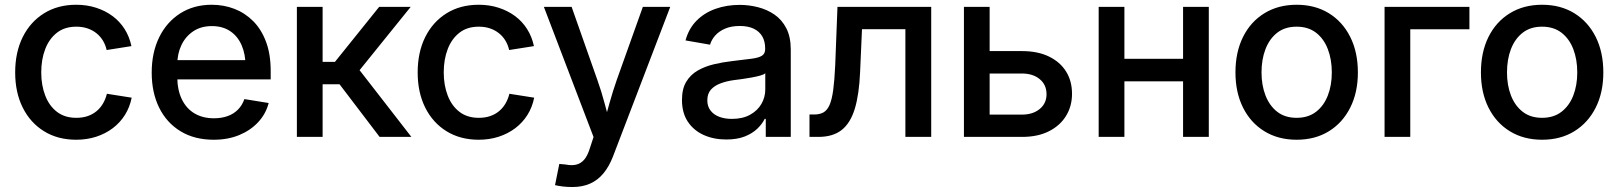

<svg xmlns="http://www.w3.org/2000/svg" viewBox="-20 -564 6668 791"><path d="M293.9 11.7Q218.3 11.7 161.6 -23.2Q105 -58.1 73.7 -120.6Q42.5 -183.1 42.5 -265.6Q42.5 -348.6 73.7 -411.4Q105 -474.1 161.6 -509.3Q218.3 -544.4 293.9 -544.4Q337.9 -544.4 375.7 -532.2Q413.6 -520 443.4 -498Q473.1 -476.1 493.2 -444.6Q513.2 -413.1 521.5 -374L419.4 -357.9Q414.6 -379.4 403.8 -397Q393.1 -414.6 377.2 -427.2Q361.3 -439.9 340.6 -447Q319.8 -454.1 294.4 -454.1Q246.6 -454.1 214.6 -429.2Q182.6 -404.3 166.3 -361.8Q149.9 -319.3 149.9 -265.6Q149.9 -212.9 166.3 -170.4Q182.6 -127.9 214.6 -103.3Q246.6 -78.6 294.4 -78.6Q320.3 -78.6 341.1 -85.7Q361.8 -92.8 377.7 -106Q393.6 -119.1 404.3 -137.5Q415 -155.8 420.4 -177.7L522.5 -161.6Q514.6 -122.1 494.6 -90.3Q474.6 -58.6 444.6 -35.9Q414.6 -13.2 376.2 -0.7Q337.9 11.7 293.9 11.7Z M860.4 11.7Q781.2 11.7 723.9 -23.2Q666.5 -58.1 635.7 -120.4Q605 -182.6 605 -265.1Q605 -347.2 635.7 -410.2Q666.5 -473.1 722.4 -508.8Q778.3 -544.4 852.1 -544.4Q901.9 -544.4 945.6 -527.6Q989.3 -510.7 1022.9 -477.1Q1056.6 -443.4 1075.9 -392.1Q1095.2 -340.8 1095.2 -271.5V-236.8H660.2V-316.4H1040L991.7 -290.5Q991.7 -340.3 975.6 -377.4Q959.5 -414.6 928.5 -435.5Q897.5 -456.5 853 -456.5Q808.1 -456.5 776.4 -435.3Q744.6 -414.1 727.5 -378.4Q710.4 -342.8 710.4 -298.3V-247.6Q710.4 -193.8 729 -155.3Q747.6 -116.7 781.5 -96.7Q815.4 -76.7 861.3 -76.7Q892.6 -76.7 917.7 -85.7Q942.9 -94.7 960.4 -112.5Q978 -130.4 986.8 -155.8L1086.9 -139.6Q1075.2 -94.7 1043.7 -60.8Q1012.2 -26.9 965.6 -7.6Q918.9 11.7 860.4 11.7Z M1203.1 0V-535.6H1309.1V-309.1H1359.9L1542 -535.6H1671.9L1461.4 -274.9L1674.8 0H1543.9L1378.9 -216.8H1309.1V0Z M1952.1 11.7Q1876.5 11.7 1819.8 -23.2Q1763.2 -58.1 1731.9 -120.6Q1700.7 -183.1 1700.7 -265.6Q1700.7 -348.6 1731.9 -411.4Q1763.2 -474.1 1819.8 -509.3Q1876.5 -544.4 1952.1 -544.4Q1996.1 -544.4 2033.9 -532.2Q2071.8 -520 2101.6 -498Q2131.3 -476.1 2151.4 -444.6Q2171.4 -413.1 2179.7 -374L2077.6 -357.9Q2072.8 -379.4 2062 -397Q2051.3 -414.6 2035.4 -427.2Q2019.5 -439.9 1998.8 -447Q1978 -454.1 1952.6 -454.1Q1904.8 -454.1 1872.8 -429.2Q1840.8 -404.3 1824.5 -361.8Q1808.1 -319.3 1808.1 -265.6Q1808.1 -212.9 1824.5 -170.4Q1840.8 -127.9 1872.8 -103.3Q1904.8 -78.6 1952.6 -78.6Q1978.5 -78.6 1999.3 -85.7Q2020 -92.8 2035.9 -106Q2051.8 -119.1 2062.5 -137.5Q2073.2 -155.8 2078.6 -177.7L2180.7 -161.6Q2172.9 -122.1 2152.8 -90.3Q2132.8 -58.6 2102.8 -35.9Q2072.8 -13.2 2034.4 -0.7Q1996.1 11.7 1952.1 11.7Z M2266.6 198.7 2284.2 111.3 2310.5 113.8Q2335 118.7 2353.8 114.3Q2372.6 109.9 2386.5 94Q2400.4 78.1 2409.7 47.9L2425.3 0.5L2220.7 -535.6H2335L2440.9 -234.9Q2458 -187 2470.5 -139.6Q2482.9 -92.3 2496.1 -44.9H2464.8Q2478 -92.3 2491.2 -139.9Q2504.4 -187.5 2521 -234.9L2628.4 -535.6H2741.2L2505.4 80.6Q2489.3 122.1 2466.1 150.1Q2442.9 178.2 2411.1 192.4Q2379.4 206.5 2338.4 206.5Q2315.9 206.5 2297.1 204.1Q2278.3 201.7 2266.6 198.7Z M2972.2 10.7Q2920.4 10.7 2879.2 -7.8Q2837.9 -26.4 2813.7 -62.7Q2789.6 -99.1 2789.6 -151.9Q2789.6 -197.8 2807.1 -227.1Q2824.7 -256.3 2854.5 -273.4Q2884.3 -290.5 2921.4 -299.3Q2958.5 -308.1 2997.6 -312.5Q3045.9 -318.4 3075.4 -322Q3105 -325.7 3118.7 -334.2Q3132.3 -342.8 3132.3 -361.3V-364.7Q3132.3 -393.6 3120.4 -414.1Q3108.4 -434.6 3085.2 -445.8Q3062 -457 3027.8 -457Q2993.2 -457 2967.8 -446.3Q2942.4 -435.5 2926.8 -418Q2911.1 -400.4 2905.3 -379.9L2804.2 -397.5Q2817.4 -446.3 2849.6 -478.8Q2881.8 -511.2 2927.7 -527.6Q2973.6 -543.9 3027.3 -543.9Q3064.9 -543.9 3102.5 -534.4Q3140.1 -524.9 3170.7 -503.9Q3201.2 -482.9 3219.5 -447.5Q3237.8 -412.1 3237.8 -359.4V0H3134.8V-74.2H3130.4Q3120.1 -53.2 3099.9 -33.7Q3079.6 -14.2 3048.1 -1.7Q3016.6 10.7 2972.2 10.7ZM2995.1 -74.2Q3039.6 -74.2 3070.3 -91.3Q3101.1 -108.4 3116.9 -136Q3132.8 -163.6 3132.8 -195.3V-262.2Q3127 -256.8 3112.1 -252.7Q3097.2 -248.5 3077.6 -244.9Q3058.1 -241.2 3038.3 -238.5Q3018.6 -235.8 3003.4 -233.9Q2974.1 -230 2949 -220.7Q2923.8 -211.4 2908.9 -194.8Q2894 -178.2 2894 -150.4Q2894 -126 2907 -108.9Q2919.9 -91.8 2942.6 -83Q2965.3 -74.2 2995.1 -74.2Z M3314.9 0V-92.3H3334Q3356.9 -92.3 3372.3 -100.8Q3387.7 -109.4 3397.5 -131.3Q3407.2 -153.3 3412.6 -192.9Q3418 -232.4 3420.9 -295.4L3430.2 -535.6H3816.4V0H3710V-443.8H3531.2L3523.4 -266.6Q3519.5 -174.8 3501.5 -115.7Q3483.4 -56.6 3447.3 -28.3Q3411.1 0 3351.6 0Z M4031.7 -353.5H4190.9Q4255.4 -353.5 4301.5 -331.1Q4347.7 -308.6 4372.1 -269.3Q4396.5 -230 4396.5 -177.7Q4396.5 -126.5 4371.8 -86.4Q4347.2 -46.4 4301.3 -23.2Q4255.4 0 4190.9 0H3951.2V-535.6H4057.1V-91.8H4189.5Q4235.4 -91.8 4263.4 -115Q4291.5 -138.2 4291.5 -175.8Q4291.5 -214.8 4263.4 -238Q4235.4 -261.2 4189.5 -261.2H4031.7Z M4880.4 -321.8V-229H4585.4V-321.8ZM4612.3 -535.6V0H4506.3V-535.6ZM4960 -535.6V0H4854V-535.6Z M5321.8 11.7Q5246.1 11.7 5189.2 -23.2Q5132.3 -58.1 5101.1 -120.6Q5069.8 -183.1 5069.8 -265.6Q5069.8 -349.1 5101.1 -411.9Q5132.3 -474.6 5189.2 -509.5Q5246.1 -544.4 5321.8 -544.4Q5397.9 -544.4 5454.6 -509.5Q5511.2 -474.6 5542.7 -411.9Q5574.2 -349.1 5574.2 -265.6Q5574.2 -183.1 5542.7 -120.6Q5511.2 -58.1 5454.6 -23.2Q5397.9 11.7 5321.8 11.7ZM5321.8 -78.6Q5369.6 -78.6 5401.9 -103.5Q5434.1 -128.4 5450.4 -170.7Q5466.8 -212.9 5466.8 -265.6Q5466.8 -318.8 5450.4 -361.6Q5434.1 -404.3 5401.9 -429.2Q5369.6 -454.1 5321.8 -454.1Q5273.9 -454.1 5241.9 -429.2Q5210 -404.3 5193.6 -361.8Q5177.2 -319.3 5177.2 -265.6Q5177.2 -212.9 5193.6 -170.7Q5210 -128.4 5241.9 -103.5Q5273.9 -78.6 5321.8 -78.6Z M6033.7 -535.6V-443.4H5790V0H5684.1V-535.6Z M6333 11.7Q6257.3 11.7 6200.4 -23.2Q6143.6 -58.1 6112.3 -120.6Q6081.1 -183.1 6081.1 -265.6Q6081.1 -349.1 6112.3 -411.9Q6143.6 -474.6 6200.4 -509.5Q6257.3 -544.4 6333 -544.4Q6409.2 -544.4 6465.8 -509.5Q6522.5 -474.6 6554 -411.9Q6585.4 -349.1 6585.4 -265.6Q6585.4 -183.1 6554 -120.6Q6522.5 -58.1 6465.8 -23.2Q6409.2 11.7 6333 11.7ZM6333 -78.6Q6380.9 -78.6 6413.1 -103.5Q6445.3 -128.4 6461.7 -170.7Q6478 -212.9 6478 -265.6Q6478 -318.8 6461.7 -361.6Q6445.3 -404.3 6413.1 -429.2Q6380.9 -454.1 6333 -454.1Q6285.2 -454.1 6253.2 -429.2Q6221.2 -404.3 6204.8 -361.8Q6188.5 -319.3 6188.5 -265.6Q6188.5 -212.9 6204.8 -170.7Q6221.2 -128.4 6253.2 -103.5Q6285.2 -78.6 6333 -78.6Z"/></svg>

Font: Inter 20pt Medium
Style: Regular
Weight: 500
Version: Version 4.001;git-66647c0bb